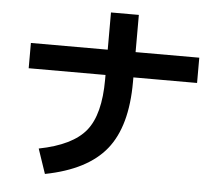

<svg xmlns="http://www.w3.org/2000/svg" viewBox="-56 -851 1112 961"><g transform="rotate(5 500.0 -370.0)"><path d="M77 -600H463V-787H603V-600H923V-473H603V-450Q603 -227 509 -110.5Q415 6 204 47L162 -77Q330 -110 396.5 -192Q463 -274 463 -450V-473H77Z"/></g></svg>

Font: Mplus 1p Bold
Style: Bold
Weight: 700
Version: Version 1.061